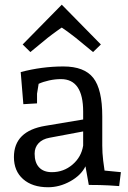

<svg xmlns="http://www.w3.org/2000/svg" viewBox="-20 -785 545 815"><path d="M184.1 9.8Q117.2 9.8 78.1 -24.7Q39.1 -59.1 39.1 -118.2Q39.1 -229 172.9 -251L333 -277.8V-311Q333 -449.2 238.8 -449.2Q213.9 -449.2 188.5 -443.6Q163.1 -438 144 -429.2L137.2 -387.2V-346.2L79.1 -342.8L67.9 -479Q157.7 -502.9 249 -502.9Q337.9 -502.9 376 -454.3Q414.1 -405.8 414.1 -291V-167Q414.1 -136.2 418 -103.5Q421.9 -70.8 423.8 -61L493.2 -54.2L485.8 4.9Q477.1 3.9 442.1 2Q407.2 0 356.9 0L342.8 -79.1Q324.2 -41 278.6 -15.6Q232.9 9.8 184.1 9.8ZM127 -132.8Q127 -94.7 146 -74.5Q165 -54.2 200.2 -54.2Q250 -54.2 287.6 -86.2Q325.2 -118.2 333 -167V-227.1L189.9 -200.2Q160.2 -194.8 143.6 -177Q127 -159.2 127 -132.8ZM375 -564 300.8 -625Q294.9 -629.9 283.9 -637.9Q272.9 -646 261.2 -654.8Q255.4 -658.7 250.2 -662.4Q245.1 -666 242.2 -668Q239.3 -666 234.1 -662.6Q229 -659.2 223.1 -654.8Q210.9 -646 200 -637.9Q189 -629.9 183.1 -625L108.9 -564L76.2 -596.2L242.2 -765.1L408.2 -596.2Z"/></svg>

Font: Sura
Style: Regular
Weight: 400
Designer: Carolina Giovagnoli
Foundry: Huerta Tipografica
Version: Version 1.003;PS 001.002;hotconv 1.0.70;makeotf.lib2.5.58329